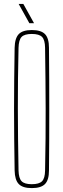

<svg xmlns="http://www.w3.org/2000/svg" viewBox="-20 -959 324 984"><path d="M143 5Q96 5 76 -16Q56 -37 55 -85Q53.5 -169.5 52.8 -246.8Q52 -324 52 -399.5Q52 -475 52.8 -552.2Q53.5 -629.5 55 -714Q56 -763 76 -784Q96 -805 143 -805Q190.5 -805 210.8 -784Q231 -763 231 -714Q232 -629.5 232.2 -552.2Q232.5 -475 232.5 -399.5Q232.5 -324 232.2 -246.8Q232 -169.5 231 -85Q231 -37 210.8 -16Q190.5 5 143 5ZM143 -15Q180.5 -15 195.5 -30.2Q210.5 -45.5 211 -85Q213 -171 213.5 -249.2Q214 -327.5 214 -403Q214 -478.5 213 -555Q212 -631.5 211 -714Q210.5 -754.5 195.5 -769.8Q180.5 -785 143 -785Q105.5 -785 90.8 -769.8Q76 -754.5 75 -714Q73 -631.5 72.2 -555Q71.5 -478.5 71.5 -403Q71.5 -327.5 72.5 -249.2Q73.5 -171 75 -85Q76 -45.5 90.8 -30.2Q105.5 -15 143 -15ZM130.5 -840 75.5 -939H99.5L154.5 -840Z"/></svg>

Font: Big Shoulders Display Thin Thin
Style: Regular
Weight: 250
Version: Version 2.002